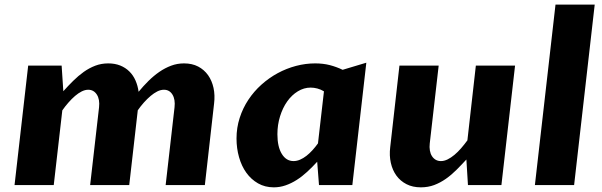

<svg xmlns="http://www.w3.org/2000/svg" viewBox="-20 -802 2609 832"><path d="M102.1 -517.6H247.1L254.4 -406.7Q275.4 -430.2 297.4 -451.9Q319.3 -473.6 343 -490.5Q366.7 -507.3 392.8 -517.3Q418.9 -527.3 449.2 -527.3Q478 -527.3 501 -518.1Q523.9 -508.8 540.5 -492.4Q557.1 -476.1 567.1 -453.4Q577.1 -430.7 580.6 -404.3Q601.1 -429.2 623.5 -451.4Q646 -473.6 670.4 -490.5Q694.8 -507.3 721.4 -517.3Q748 -527.3 777.3 -527.3Q812.5 -527.3 838.6 -513.7Q864.7 -500 881.6 -476.3Q898.4 -452.6 905.3 -420.9Q912.1 -389.2 907.7 -353.5L867.7 0H697.8L736.3 -336.9Q740.2 -371.1 727.3 -392.1Q714.4 -413.1 690.4 -413.1Q676.3 -413.1 661.6 -405.8Q647 -398.4 632.3 -386Q617.7 -373.5 603.5 -357.7Q589.4 -341.8 577.1 -324.2V-324.7L540 0H370.6L409.2 -336.9Q413.1 -371.1 399.7 -392.1Q386.2 -413.1 362.3 -413.1Q348.6 -413.1 334 -405.8Q319.3 -398.4 304.9 -386Q290.5 -373.5 276.4 -357.4Q262.2 -341.3 250 -323.7L212.9 0H43Z M1383.8 -406.2Q1370.1 -414.6 1355.2 -418.5Q1340.3 -422.4 1326.2 -422.4Q1296.9 -422.4 1270.5 -406.2Q1244.1 -390.1 1224.6 -362.5Q1205.1 -335 1193.6 -298.1Q1182.1 -261.2 1182.1 -220.2Q1182.1 -166 1201.2 -135Q1220.2 -104 1252 -104Q1266.1 -104 1280.3 -110.1Q1294.4 -116.2 1307.9 -126.7Q1321.3 -137.2 1334 -151.1Q1346.7 -165 1357.9 -180.7ZM1506.8 0H1362.3L1354.5 -101.1Q1333 -77.6 1311 -57.4Q1289.1 -37.1 1265.6 -22.2Q1242.2 -7.3 1217.5 1.2Q1192.9 9.8 1166.5 9.8Q1128.4 9.8 1098.4 -7.3Q1068.4 -24.4 1047.6 -53.2Q1026.9 -82 1015.9 -120.6Q1004.9 -159.2 1004.9 -201.7Q1004.9 -248.5 1018.6 -291Q1032.2 -333.5 1056.2 -369.6Q1080.1 -405.8 1112.8 -435.1Q1145.5 -464.4 1183.3 -484.9Q1221.2 -505.4 1262.7 -516.4Q1304.2 -527.3 1345.7 -527.3Q1380.4 -527.3 1409.4 -519.8Q1438.5 -512.2 1464.8 -499.5L1567.4 -530.3Z M2152.8 0H2007.8L2001 -110.8Q1979.5 -87.4 1957.8 -65.7Q1936 -43.9 1912.1 -27.1Q1888.2 -10.3 1861.6 -0.2Q1835 9.8 1803.7 9.8Q1768.1 9.8 1741.5 -3.9Q1714.8 -17.6 1697.8 -41Q1680.7 -64.5 1673.6 -96.2Q1666.5 -127.9 1670.9 -164.1L1710.9 -517.6H1880.9L1842.3 -180.7Q1840.3 -164.1 1842.8 -149.9Q1845.2 -135.7 1851.8 -125.5Q1858.4 -115.2 1868.2 -109.6Q1877.9 -104 1890.6 -104Q1904.8 -104 1919.7 -111.3Q1934.6 -118.7 1949.2 -130.9Q1963.9 -143.1 1978 -159.4Q1992.2 -175.8 2005.4 -193.8L2042 -517.6H2211.9Z M2387.2 -782.2H2557.1L2467.8 0H2297.9Z"/></svg>

Font: Proza Libre
Style: Bold Italic
Weight: 700
Designer: Jasper de Waard
Foundry: Jasper de Waard
Version: Version 1.000; ttfautohint (v1.4.1.8-43bc)